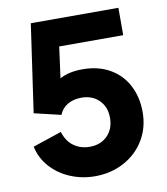

<svg xmlns="http://www.w3.org/2000/svg" viewBox="-84 -816 782 898"><g transform="rotate(-10 307.0 -366.5)"><path d="M36 -174 173 -220Q187 -174 219.5 -151Q252 -128 295 -128Q347 -128 379 -160.5Q411 -193 411 -245Q411 -297 379 -329Q347 -361 295 -361Q258 -361 230 -345Q202 -329 190 -298L63 -328L123 -745H539V-615H235L215 -467Q257 -491 324 -491Q397 -491 452 -460Q507 -429 536.5 -373Q566 -317 566 -245Q566 -172 531 -113.5Q496 -55 434 -21.5Q372 12 295 12Q235 12 180 -10.5Q125 -33 86.5 -75.5Q48 -118 36 -174Z"/></g></svg>

Font: Eudoxus Sans ExtraBold
Style: Regular
Weight: 800
Designer: Stijn de Vries
Foundry: tokotype
Version: Version 2.005